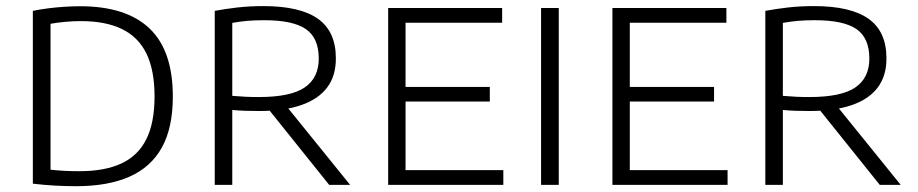

<svg xmlns="http://www.w3.org/2000/svg" viewBox="-20 -622 3088 646"><path d="M236 4.5Q201 4.5 165 2.5Q129 0.5 90.5 -4V-585.5Q115 -590.5 142.2 -594Q169.5 -597.5 196.8 -599.2Q224 -601 250 -601Q404 -601 482.8 -526.5Q561.5 -452 561.5 -297Q561.5 -192.5 524.8 -126Q488 -59.5 415.5 -27.5Q343 4.5 236 4.5ZM247.5 -46Q332 -46 388 -71.8Q444 -97.5 472 -153Q500 -208.5 500 -297.5Q500 -385.5 472.8 -441.5Q445.5 -497.5 390.5 -524.2Q335.5 -551 252 -551Q226 -551 199 -548.5Q172 -546 150 -542V-51Q172.5 -48.5 196.5 -47.2Q220.5 -46 247.5 -46Z M702.5 0V-585.5Q737.5 -592 778.5 -596.8Q819.5 -601.5 866.5 -601.5Q989.5 -601.5 1049.8 -558.8Q1110 -516 1110 -426.5Q1110.5 -367.5 1081 -328Q1051.5 -288.5 993.8 -268.5Q936 -248.5 851.5 -248.5Q827.5 -248.5 805.2 -249.2Q783 -250 761.5 -252V0ZM1087.5 0 863 -280H931.5L1158 0ZM851 -295.5Q958 -295.5 1005.2 -327.8Q1052.5 -360 1052.5 -425Q1052.5 -494 1009.2 -524Q966 -554 869 -554Q836.5 -554 811.5 -551.8Q786.5 -549.5 761.5 -545V-299.5Q787 -297.5 805.5 -296.5Q824 -295.5 851 -295.5Z M1286 0V-595H1669.5V-545.5H1344.5V-49.5H1673.5V0ZM1324 -280.5V-329.5H1628V-280.5Z M1800.5 0V-595H1860V0Z M2040.5 0V-595H2424V-545.5H2099V-49.5H2428V0ZM2078.5 -280.5V-329.5H2382.5V-280.5Z M2555 0V-585.5Q2590 -592 2631 -596.8Q2672 -601.5 2719 -601.5Q2842 -601.5 2902.2 -558.8Q2962.5 -516 2962.5 -426.5Q2963 -367.5 2933.5 -328Q2904 -288.5 2846.2 -268.5Q2788.5 -248.5 2704 -248.5Q2680 -248.5 2657.8 -249.2Q2635.5 -250 2614 -252V0ZM2940 0 2715.5 -280H2784L3010.5 0ZM2703.5 -295.5Q2810.5 -295.5 2857.8 -327.8Q2905 -360 2905 -425Q2905 -494 2861.8 -524Q2818.5 -554 2721.5 -554Q2689 -554 2664 -551.8Q2639 -549.5 2614 -545V-299.5Q2639.5 -297.5 2658 -296.5Q2676.5 -295.5 2703.5 -295.5Z"/></svg>

Font: Encode Sans SC Condensed Thin Light
Style: Regular
Weight: 300
Version: Version 3.002